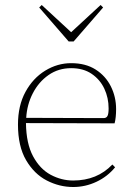

<svg xmlns="http://www.w3.org/2000/svg" viewBox="-20 -736 531 769"><path d="M265 -463Q214 -463 174.5 -435.5Q135 -408 111.5 -362.5Q88 -317 85 -264L395 -263Q406 -263 410.5 -271.5Q415 -280 415 -302Q415 -344 398 -380.5Q381 -417 347.5 -440Q314 -463 265 -463ZM273 13Q218 13 167.5 -13Q117 -39 84.5 -94.5Q52 -150 52 -237Q52 -313 82 -368Q112 -423 161 -453Q210 -483 265 -483Q323 -483 363 -457.5Q403 -432 424 -390Q445 -348 445 -299Q445 -265 439 -242L84 -243Q85 -161 112.5 -110Q140 -59 183 -36Q226 -13 273 -13Q369 -13 430 -77L441 -66Q411 -29 366.5 -8Q322 13 273 13ZM147 -716 265 -607 383 -716 393 -706 275 -570H255L137 -706Z"/></svg>

Font: Source Serif Pro ExtraLight
Style: Regular
Weight: 200
Designer: Frank Grießhammer
Foundry: Adobe Systems Incorporated
Version: Version 3.001;hotconv 1.0.111;makeotfexe 2.5.65597